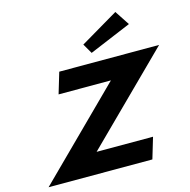

<svg xmlns="http://www.w3.org/2000/svg" viewBox="-154 -1304 1443 1455"><g transform="rotate(-15 567.5 -576.0)"><path d="M581.5 -976 626.2 -899 955.4 -1037 879.7 -1152ZM1135.5 -825H352.1L302.7 -660H713.2L47.3 0H861.7L911 -165H468.4Z"/></g></svg>

Font: Hussar
Style: BdSuprExtOblThree
Weight: 700
Foundry: Cannot Into Space Fonts
Version: Version 2.00